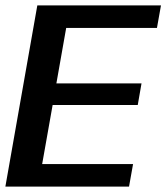

<svg xmlns="http://www.w3.org/2000/svg" viewBox="-35 -695 620 715"><path d="M-15 0H445.5L460.5 -84H122L161 -304H478L492 -384.5H175L211.5 -591H549.5L564.5 -675H104Z"/></svg>

Font: Anybody UltraCondensed Thin Medium
Style: Italic
Weight: 500
Italic angle: -10°
Version: Version 1.111